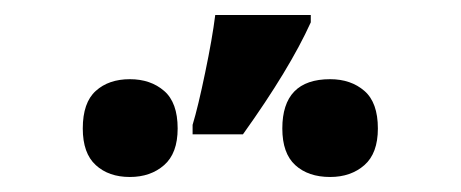

<svg xmlns="http://www.w3.org/2000/svg" viewBox="-20 -858 617 257"><path d="M90.8 -686Q90.8 -720.7 108.2 -736.3Q125.5 -752 153.8 -752Q181.6 -752 199.7 -736.3Q217.8 -720.7 217.8 -686Q217.8 -652.8 199.7 -637Q181.6 -621.1 153.8 -621.1Q125.5 -621.1 108.2 -637Q90.8 -652.8 90.8 -686ZM357.9 -686Q357.9 -752 421.9 -752Q449.7 -752 467.8 -736.3Q485.8 -720.7 485.8 -686Q485.8 -652.8 467.8 -637Q449.7 -621.1 421.9 -621.1Q392.6 -621.1 375.2 -637Q357.9 -652.8 357.9 -686ZM237.8 -690.9Q245.1 -714.8 254.6 -760.7Q264.2 -806.6 268.1 -837.9H396V-828.1Q367.7 -765.6 305.2 -678.2H237.8Z"/></svg>

Font: Zoram GWebM
Style: Bold
Weight: 700
Foundry: Ascender Corporation
Version: Version 1.000